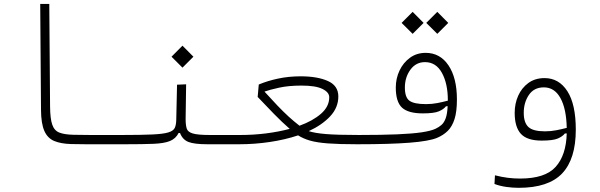

<svg xmlns="http://www.w3.org/2000/svg" viewBox="-20 -713 2970 951"><path d="M580.1 1.5Q564 1.5 547.6 1.5Q531.2 1.5 515.1 1.5Q466.8 2 419.9 1.7Q373 1.5 332 0.5Q280.8 -1 248 -14.9Q215.3 -28.8 199.5 -64.9Q183.6 -101.1 183.1 -168.9L179.2 -693.4H224.1L228 -186Q228.5 -125 238.8 -95.5Q249 -65.9 274.2 -56.2Q299.3 -46.4 344.2 -45.4Q382.8 -44.4 427 -44.4Q471.2 -44.4 524.9 -44.4Q539.6 -44.4 554.7 -44.4Q569.8 -44.4 585.9 -44.4Q592.8 -44.4 597.9 -39.6Q603 -34.7 603 -23.4Q603 1.5 580.1 1.5Z M580.1 1.5 585.9 -44.4Q679.7 -44.4 733.6 -46.9Q787.6 -49.3 813 -56.9Q838.4 -64.5 845.5 -79.3Q852.5 -94.2 853 -119.1L856.9 -293.5L901.9 -295.4L899.4 -124Q899.4 -93.8 904.8 -76.4Q910.2 -59.1 935.1 -51.8Q960 -44.4 1018.6 -44.4H1171.9Q1190.4 -44.4 1197 -40.8Q1203.6 -37.1 1203.6 -22Q1203.6 -7.3 1193.6 -2.9Q1183.6 1.5 1166 1.5H1007.3Q941.9 1.5 913.1 -10Q884.3 -21.5 871.6 -54.2H864.7Q850.6 -26.4 822 -14.6Q793.5 -2.9 741 -0.7Q688.5 1.5 602.1 1.5Q596.7 1.5 591.3 1.5Q585.9 1.5 580.1 1.5ZM883.8 -377.9 829.6 -432.1 883.8 -486.8 938 -432.1Z M1165.5 1.5 1171.9 -44.4Q1234.9 -44.4 1297.4 -52.2Q1359.9 -60.1 1415 -74.7Q1376.5 -108.4 1336.9 -148.9Q1297.4 -189.5 1256.3 -232.9L1261.7 -294.4Q1304.7 -312.5 1357.2 -323.7Q1409.7 -335 1469.2 -335Q1552.2 -335 1604 -311.8Q1655.8 -288.6 1655.8 -235.4Q1655.8 -180.2 1615.5 -137Q1575.2 -93.8 1509.3 -63.5Q1538.6 -53.7 1593.5 -49.1Q1648.4 -44.4 1756.3 -44.4Q1780.3 -44.4 1789.8 -40.5Q1799.3 -36.6 1799.3 -23.9Q1799.3 -11.7 1790 -5.1Q1780.8 1.5 1748.5 1.5Q1659.2 1.5 1604.2 -2.7Q1549.3 -6.8 1515.6 -16.6Q1481.9 -26.4 1456.5 -42.5Q1392.1 -21 1316.9 -9.8Q1241.7 1.5 1165.5 1.5ZM1463.4 -90.3Q1528.8 -113.8 1569.8 -149.4Q1610.8 -185.1 1610.8 -231.4Q1610.8 -255.9 1577.1 -272.5Q1543.5 -289.1 1473.6 -289.1Q1409.7 -289.1 1362.8 -278.8Q1315.9 -268.6 1290 -259.3Q1326.7 -218.8 1355.2 -189Q1383.8 -159.2 1409.4 -135.7Q1435.1 -112.3 1463.4 -90.3Z M1750.5 1.5 1757.8 -44.4Q1871.1 -44.4 1946.8 -47.6Q2022.5 -50.8 2068.4 -57.6Q2114.3 -64.5 2137.2 -75.2Q2153.8 -83 2166.5 -94Q2179.2 -105 2187.3 -126.5Q2195.3 -147.9 2197.3 -187L2189 -186.5Q2177.7 -171.9 2153.8 -161.6Q2129.9 -151.4 2074.2 -151.4Q2002 -151.4 1971.2 -179.9Q1940.4 -208.5 1940.4 -279.3Q1940.4 -324.7 1959 -363.8Q1977.5 -402.8 2010.7 -427Q2043.9 -451.2 2088.4 -451.2Q2159.7 -451.2 2201.4 -389.2Q2243.2 -327.1 2243.2 -220.2Q2243.2 -160.2 2231.4 -123.3Q2219.7 -86.4 2198 -64.9Q2176.3 -43.5 2145 -30.3Q2105.5 -13.7 2008.3 -6.1Q1911.1 1.5 1750.5 1.5ZM2198.2 -214.4Q2198.2 -215.8 2198.2 -216.8Q2198.2 -298.8 2168.9 -352.1Q2139.6 -405.3 2085 -405.3Q2040 -405.3 2012.7 -367.7Q1985.4 -330.1 1985.4 -279.3Q1985.4 -230.5 2008.3 -213.9Q2031.2 -197.3 2090.3 -197.3Q2119.6 -197.3 2146.7 -202.6Q2173.8 -208 2198.2 -214.4ZM2146 -545.4 2091.3 -599.6 2146 -654.3 2200.2 -599.6ZM2023.9 -545.4 1969.2 -599.6 2023.9 -654.3 2078.1 -599.6Z M2549.3 217.3Q2519.5 217.3 2488 212.9Q2456.5 208.5 2429.2 198.2L2431.6 155.3Q2466.3 164.1 2495.6 167.7Q2524.9 171.4 2556.2 171.4Q2680.2 171.4 2732.2 113.5Q2784.2 55.7 2787.1 -52.2L2777.8 -51.8Q2766.6 -37.1 2742.7 -26.9Q2718.8 -16.6 2663.1 -16.6Q2590.8 -16.6 2560.1 -50Q2529.3 -83.5 2529.3 -154.3Q2529.3 -199.7 2546.6 -238.8Q2564 -277.8 2597.2 -302Q2630.4 -326.2 2677.2 -326.2Q2748.5 -326.2 2790.3 -261.2Q2832 -196.3 2832 -70.8Q2832 74.7 2764.4 146Q2696.8 217.3 2549.3 217.3ZM2787.1 -79.6Q2785.2 -174.3 2755.9 -227.3Q2726.6 -280.3 2673.8 -280.3Q2625 -280.3 2599.6 -242.7Q2574.2 -205.1 2574.2 -154.3Q2574.2 -105.5 2597.2 -84Q2620.1 -62.5 2679.2 -62.5Q2708.5 -62.5 2735.6 -67.9Q2762.7 -73.2 2787.1 -79.6Z"/></svg>

Font: Cascadia Mono NF ExtraLight
Style: Regular
Weight: 200
Monospace: yes
Designer: Aaron Bell
Foundry: Saja Typeworks
Version: Version 2404.023; ttfautohint (v1.8.4)